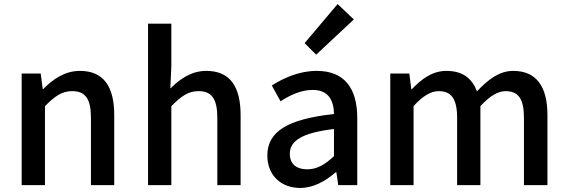

<svg xmlns="http://www.w3.org/2000/svg" viewBox="-20 -914 2803 948"><path d="M87 0H202V-390C251 -439 285 -464 336 -464C401 -464 429 -427 429 -332V0H544V-346C544 -486 492 -564 375 -564C300 -564 243 -524 193 -474H191L181 -551H87Z M711 0H826V-390C875 -439 909 -464 960 -464C1025 -464 1053 -427 1053 -332V0H1168V-346C1168 -486 1116 -564 999 -564C924 -564 869 -524 821 -477L826 -586V-797H711Z M1462 14C1528 14 1587 -20 1637 -63H1641L1650 0H1744V-331C1744 -478 1681 -564 1544 -564C1456 -564 1379 -528 1322 -492L1365 -414C1412 -444 1466 -470 1524 -470C1605 -470 1628 -414 1629 -351C1400 -326 1300 -265 1300 -146C1300 -49 1367 14 1462 14ZM1497 -78C1448 -78 1411 -100 1411 -155C1411 -216 1466 -258 1629 -277V-143C1584 -101 1545 -78 1497 -78ZM1541 -644 1727 -818 1647 -894 1484 -701Z M1907 0H2022V-390C2067 -440 2108 -464 2145 -464C2208 -464 2237 -427 2237 -332V0H2352V-390C2398 -440 2439 -464 2476 -464C2539 -464 2567 -427 2567 -332V0H2683V-346C2683 -486 2629 -564 2514 -564C2445 -564 2390 -521 2335 -463C2311 -526 2266 -564 2184 -564C2115 -564 2061 -524 2013 -473H2011L2001 -551H1907Z"/></svg>

Font: Noto Sans CJK SC Medium
Style: Regular
Weight: 500
Designer: Ryoko NISHIZUKA 西塚涼子 (kana, bopomofo & ideographs); Paul D. Hunt (Latin, Greek & Cyrillic); Sandoll Communications 산돌커뮤니
Foundry: Adobe
Version: Version 2.004;hotconv 1.0.118;makeotfexe 2.5.65603